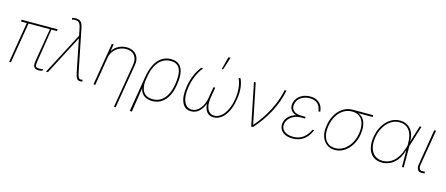

<svg xmlns="http://www.w3.org/2000/svg" viewBox="-57 -1473 5556 2390"><g transform="rotate(15 2721.5 -278.5)"><path d="M516.6 -545.9 511.7 -522.5H48.8L53.7 -545.9ZM151.4 -545.9 60.5 0H38.1L128.9 -545.9ZM426.8 -545.9H446.3L375 -96.7Q367.2 -46.4 376.2 -30.3Q385.3 -14.2 420.9 -14.6Q432.1 -14.2 443.1 -15.6Q454.1 -17.1 468.8 -21.5L464.8 1Q450.7 4.9 439.9 6.6Q429.2 8.3 418 8.8Q375.5 8.3 358.9 -15.6Q342.3 -39.6 350.6 -89.8Z M953.1 5.9Q924.8 5.9 909.7 -14.9Q894.5 -35.6 883.8 -90.8L806.6 -476.6L803.7 -492.2L775.4 -633.8Q768.6 -670.4 754.6 -689.7Q740.7 -709 717.3 -713.6Q693.8 -718.3 657.2 -710L652.3 -730.5Q664.6 -733.9 677.2 -735.8Q689.9 -737.8 702.1 -737.3Q744.1 -736.3 766.1 -714.6Q788.1 -692.9 797.9 -640.6L904.3 -110.4Q915 -55.7 925.3 -36.4Q935.5 -17.1 954.1 -16.6Q962.4 -17.1 977.5 -20.5L982.4 1Q975.6 3.4 968.5 4.6Q961.4 5.9 953.1 5.9ZM512.7 0 800.8 -550.8 808.6 -501H797.9L537.1 0Z M1208 -366.2 1147.5 0H1124L1214.8 -545.9H1238.3L1223.6 -459H1226.6Q1252.4 -501.5 1300.8 -527.1Q1349.1 -552.7 1405.3 -552.7Q1460.4 -552.7 1498.5 -529.1Q1536.6 -505.4 1553.2 -463.4Q1569.8 -421.4 1560.5 -366.2L1464.8 204.1H1442.4L1538.1 -366.2Q1549.3 -439 1513.7 -484.4Q1478 -529.8 1405.3 -530.3Q1357.4 -530.3 1315.2 -509Q1272.9 -487.8 1244.4 -450.9Q1215.8 -414.1 1208 -366.2Z M1646 203.1 1722.2 -256.8Q1737.8 -352.1 1772.2 -418.2Q1806.6 -484.4 1858.4 -519Q1910.2 -553.7 1978 -553.7Q2028.8 -553.7 2063.2 -534.2Q2097.7 -514.6 2116 -477.3Q2134.3 -439.9 2137.7 -385.7Q2141.1 -331.5 2129.4 -261.7L2127.4 -252.9Q2114.3 -172.4 2081.8 -112.8Q2049.3 -53.2 1999.3 -21Q1949.2 11.2 1882.3 11.7Q1827.1 11.2 1788.6 -11Q1750 -33.2 1732.2 -76.2Q1714.4 -119.1 1720.2 -181.6L1734.9 -194.3Q1732.9 -148.9 1741.5 -114.7Q1750 -80.6 1768.8 -57.6Q1787.6 -34.7 1815.9 -23.2Q1844.2 -11.7 1881.3 -11.7Q1942.9 -11.7 1988.5 -42.2Q2034.2 -72.8 2063.5 -127.4Q2092.8 -182.1 2105 -253.9L2106 -257.8Q2120.6 -346.7 2113 -407.5Q2105.5 -468.3 2072.8 -499.5Q2040 -530.8 1979 -530.3Q1917 -530.8 1869.1 -498.5Q1821.3 -466.3 1789.8 -405.3Q1758.3 -344.2 1744.6 -256.8L1673.3 203.1Z M2365.7 -545.9H2391.1Q2360.8 -507.8 2337.9 -464.6Q2314.9 -421.4 2299.6 -375Q2284.2 -328.6 2275.9 -279.3Q2254.9 -155.8 2286.4 -84.2Q2317.9 -12.7 2386.2 -12.7Q2446.8 -12.7 2492.7 -68.8Q2538.6 -125 2554.2 -218.8L2576.7 -352.5H2599.1L2581.5 -247.1Q2567.9 -164.6 2540 -107.2Q2512.2 -49.8 2472.4 -20Q2432.6 9.8 2382.3 9.8Q2300.3 9.8 2265.6 -68.1Q2231 -146 2252.4 -277.3Q2265.6 -356.9 2294.2 -424.1Q2322.8 -491.2 2365.7 -545.9ZM2848.1 -545.9H2873.5Q2898.4 -491.2 2904.5 -424.1Q2910.6 -356.9 2897 -277.3Q2882.8 -189.9 2850.8 -125.2Q2818.8 -60.5 2773.2 -25.4Q2727.5 9.8 2672.4 9.8Q2623 9.8 2592.8 -20Q2562.5 -49.8 2553.7 -107.2Q2544.9 -164.6 2558.1 -247.1L2576.7 -352.5H2599.1L2576.7 -218.8Q2561.5 -125 2588.9 -68.8Q2616.2 -12.7 2677.2 -12.7Q2722.7 -12.7 2762.7 -45.2Q2802.7 -77.6 2832.5 -137.5Q2862.3 -197.3 2875.5 -279.3Q2883.3 -328.6 2883.3 -375Q2883.3 -421.4 2874.8 -464.6Q2866.2 -507.8 2848.1 -545.9ZM2617.7 -597.7 2658.7 -760.7H2687L2634.3 -597.7Z M3156.7 0 3046.4 -545.9H3068.8L3174.3 -28.3H3176.3Q3226.6 -85.4 3269 -148.4Q3311.5 -211.4 3345.7 -277.6Q3379.9 -343.8 3404.1 -411.4Q3428.2 -479 3441.9 -545.9H3465.3Q3434.1 -397 3364 -262.7Q3293.9 -128.4 3179.2 0Z M3741.7 -293H3779.8L3776.9 -270.5H3722.2Q3680.7 -270.5 3642.1 -254.2Q3603.5 -237.8 3576.7 -208Q3549.8 -178.2 3543.5 -137.7Q3534.7 -83 3575.9 -47.9Q3617.2 -12.7 3693.8 -12.7Q3769.5 -12.7 3821.8 -53Q3874 -93.3 3904.8 -160.2H3925.3Q3910.2 -121.1 3887.9 -89.6Q3865.7 -58.1 3836.4 -35.9Q3807.1 -13.7 3770.5 -2Q3733.9 9.8 3689.9 9.8Q3631.3 9.8 3591.1 -10.5Q3550.8 -30.8 3532.7 -65.7Q3514.6 -100.6 3522 -144.5Q3528.8 -189.9 3559.1 -223.1Q3589.4 -256.3 3636.5 -274.7Q3683.6 -293 3741.7 -293ZM3776.9 -270.5H3737.8Q3695.3 -270.5 3662.6 -280.3Q3629.9 -290 3608.9 -308.3Q3587.9 -326.7 3579.6 -352.3Q3571.3 -377.9 3576.7 -410.2Q3584 -452.1 3610.4 -484.1Q3636.7 -516.1 3678.2 -534.4Q3719.7 -552.7 3772.9 -552.7Q3821.3 -552.7 3857.2 -534.9Q3893.1 -517.1 3914.3 -482.9Q3935.5 -448.7 3939 -400.4H3915.5Q3907.7 -468.3 3870.6 -499Q3833.5 -529.8 3772.9 -530.3Q3705.1 -529.8 3657.5 -496.8Q3609.9 -463.9 3600.1 -407.2Q3590.3 -356.4 3623.3 -325Q3656.2 -293.5 3726.1 -293H3779.8Z M4060.5 -258.8 4061.5 -266.6Q4075.7 -344.2 4112.1 -403.6Q4148.4 -462.9 4202.6 -496.6Q4256.8 -530.3 4324.2 -530.3Q4335 -527.8 4343.8 -525.1Q4352.5 -522.5 4362.5 -519.3Q4372.6 -516.1 4386.7 -511.7Q4434.6 -498 4462.4 -463.6Q4490.2 -429.2 4499 -379.4Q4507.8 -329.6 4499 -268.6V-263.7Q4485.8 -182.1 4447.8 -120.1Q4409.7 -58.1 4355 -23.4Q4300.3 11.2 4236.3 11.7Q4172.4 11.2 4127.7 -23.4Q4083 -58.1 4064.7 -119.1Q4046.4 -180.2 4060.5 -258.8ZM4084 -261.7 4083 -257.8Q4070.8 -184.1 4085.4 -128.7Q4100.1 -73.2 4138.4 -42.5Q4176.8 -11.7 4234.4 -11.7Q4293.5 -11.7 4343.8 -43.9Q4394 -76.2 4429 -132.8Q4463.9 -189.5 4475.6 -262.7L4476.6 -267.6Q4486.8 -338.4 4472.9 -392.3Q4459 -446.3 4421.6 -476.8Q4384.3 -507.3 4323.2 -506.8Q4262.2 -507.3 4212.4 -475.8Q4162.6 -444.3 4129.4 -389.2Q4096.2 -334 4084 -261.7ZM4587.9 -530.3 4585 -506.8H4320.3L4324.2 -530.3Z M4842.8 11.7Q4772.9 11.2 4727.5 -24.4Q4682.1 -60.1 4664.8 -123.8Q4647.5 -187.5 4661.1 -271.5Q4674.8 -353 4712.4 -416.5Q4750 -480 4805.9 -516.4Q4861.8 -552.7 4929.7 -552.7Q4983.9 -552.7 5026.4 -526.9Q5068.8 -501 5093 -452.1Q5117.2 -403.3 5115.2 -334H5121.1V-274.4L5122.1 0H5099.6L5097.7 -302.7Q5097.7 -361.3 5085.7 -404.3Q5073.7 -447.3 5051.5 -475.1Q5029.3 -502.9 4997.6 -516.6Q4965.8 -530.3 4925.8 -530.3Q4865.7 -530.3 4815.2 -496.1Q4764.6 -461.9 4730.2 -403.3Q4695.8 -344.7 4683.6 -271.5Q4670.9 -194.3 4686.8 -135.7Q4702.6 -77.1 4743.7 -44.4Q4784.7 -11.7 4847.7 -11.7Q4880.9 -11.7 4914.8 -22.9Q4948.7 -34.2 4980.5 -60.5Q5012.2 -86.9 5039.6 -130.4Q5066.9 -173.8 5086.9 -238.3L5182.6 -545.9H5205.1L5120.1 -271.5L5101.6 -211.9H5095.7Q5069.3 -126.5 5028.3 -77.9Q4987.3 -29.3 4939.2 -9Q4891.1 11.2 4842.8 11.7Z M5369.1 -545.9H5392.6L5315.4 -85Q5310.5 -54.2 5321 -34.9Q5331.5 -15.6 5352.5 -15.6Q5369.6 -15.6 5379.9 -17.1Q5390.1 -18.6 5390.6 -18.6L5392.6 3.9Q5390.6 4.4 5379.2 5.9Q5367.7 7.3 5348.6 6.8Q5317.4 7.3 5302 -18.8Q5286.6 -44.9 5293 -85Z"/></g></svg>

Font: Inter Tight Thin
Style: Italic
Weight: 250
Italic angle: -9.39999°
Designer: Rasmus Andersson
Foundry: rsms
Version: Version 3.004